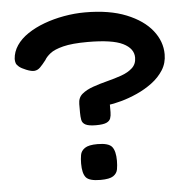

<svg xmlns="http://www.w3.org/2000/svg" viewBox="-51 -749 777 801"><g transform="rotate(-5 337.5 -348.0)"><path d="M339 -226Q309 -226 295.5 -233Q282 -240 279.5 -253.5Q277 -267 277 -284V-320Q277 -347 295 -362Q313 -377 341.5 -387Q370 -397 401.5 -405Q433 -413 461.5 -423Q490 -433 508 -449.5Q526 -466 526 -493Q526 -531 481.5 -553Q437 -575 334 -575Q269 -575 231.5 -565.5Q194 -556 176.5 -542Q159 -528 152 -515Q138 -497 127.5 -486.5Q117 -476 104 -474.5Q91 -473 69 -482Q49 -490 39.5 -498Q30 -506 27.5 -513.5Q25 -521 25 -531Q27 -561 44.5 -587Q62 -613 92.5 -633.5Q123 -654 162 -668.5Q201 -683 245.5 -691Q290 -699 334 -699Q436 -699 506.5 -670.5Q577 -642 613.5 -596Q650 -550 650 -496Q650 -459 631.5 -430Q613 -401 583.5 -379Q554 -357 519.5 -341.5Q485 -326 452 -317Q419 -308 394 -305L404 -317V-275Q404 -260 400 -249Q396 -238 382.5 -232Q369 -226 339 -226ZM338 3Q291 3 277 -14Q263 -31 263 -72Q263 -91 266 -108Q269 -125 285 -136Q301 -147 338 -147Q385 -147 399 -129Q413 -111 413 -71Q413 -52 410 -35Q407 -18 391.5 -7.5Q376 3 338 3Z"/></g></svg>

Font: Fredoka Expanded SemiBold
Style: Regular
Weight: 600
Width: 7
Designer: Ben Nathan
Foundry: Milena B. Brandão, Ben Nathan
Version: Version 2.001